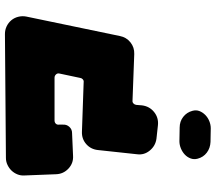

<svg xmlns="http://www.w3.org/2000/svg" viewBox="-68 -664 874 778"><g transform="rotate(-90 369.0 -275.0)"><path d="M183 141Q158 140 139.5 126Q121 112 115 89Q111 74 116 60.5Q121 47 131.5 37Q142 27 156.5 21Q171 15 186 15L241 16Q266 16 284.5 30.5Q303 45 309 68Q313 83 308 96Q303 109 292.5 119.5Q282 130 267.5 136Q253 142 238 142ZM612 -226Q607 -200 586.5 -183.5Q566 -167 539 -168L351 -175Q344 -176 339 -171.5Q334 -167 333 -160L331 -136Q327 -106 304 -87.5Q281 -69 251 -72L196 -78Q167 -82 148 -105Q129 -128 133 -157L150 -315Q153 -344 174 -362.5Q195 -381 224 -380L425 -373Q431 -372 436 -376Q441 -380 442 -386L460 -471Q462 -479 456.5 -485Q451 -491 443 -491H270Q262 -491 257 -486Q252 -481 253 -473V-457Q254 -442 244 -431Q234 -420 219 -420L127 -416Q97 -414 75 -434.5Q53 -455 52 -485L47 -613Q46 -628 51.5 -641.5Q57 -655 66.5 -665Q76 -675 89.5 -681.5Q103 -688 118 -688L620 -692Q637 -692 651.5 -685Q666 -678 676 -666Q686 -654 690 -638Q694 -622 691 -606Z"/></g></svg>

Font: d puntillas B to tiptoe
Style: Regular
Weight: 400
Designer: deFharo
Foundry: deFharo.com
Version: Version 1.001 2012